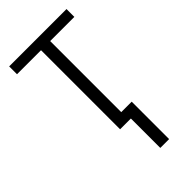

<svg xmlns="http://www.w3.org/2000/svg" viewBox="-224 -591 831 831"><g transform="rotate(-45 191.5 -176.0)"><path d="M367 -532H16V-484H163V0H229V180H283V-49H219V-484H367Z"/></g></svg>

Font: Noto Sans SemiCondensed Light
Style: Regular
Weight: 300
Width: 4
Designer: Monotype Design Team
Foundry: Monotype Imaging Inc.
Version: Version 2.013